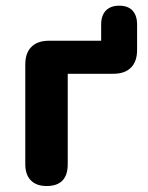

<svg xmlns="http://www.w3.org/2000/svg" viewBox="-20 -630 508 659"><path d="M139.9 8.5Q105 8.5 85.9 -10.9Q66.8 -30.4 66.8 -66.5V-409Q66.8 -448.2 87.9 -469.2Q109 -490.2 148 -490.2H327.2V-545.8Q327.2 -577 343.5 -593.8Q359.8 -610.5 389.1 -610.5Q419 -610.5 434.8 -593.8Q450.5 -577 450.5 -545.8V-458Q450.5 -419 429.5 -397.9Q408.4 -376.8 369.2 -376.8H212.5V-66.5Q212.5 8.5 139.9 8.5Z"/></svg>

Font: Nunito ExtraLight
Style: Regular
Weight: 200
Designer: Vernon Adams
Foundry: Vernon Adams
Version: Version 3.602;April 4, 2023;FontCreator 14.0.0.2856 64-bit